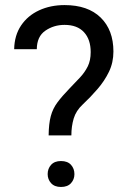

<svg xmlns="http://www.w3.org/2000/svg" viewBox="-20 -741 513 767"><path d="M265.1 -200.2H174.3Q174.8 -247.1 182.9 -277.1Q190.9 -307.1 209.5 -332Q228 -356.9 258.8 -388.7Q281.2 -411.6 300 -431.9Q318.8 -452.1 330.6 -475.8Q342.3 -499.5 342.3 -532.7Q342.3 -583.5 315.4 -612.5Q288.6 -641.6 237.8 -641.6Q194.8 -641.6 161.1 -618.4Q127.4 -595.2 127 -544.4H36.6Q37.6 -599.6 64.2 -639.2Q90.8 -678.7 136.2 -699.7Q181.6 -720.7 237.8 -720.7Q331.1 -720.7 382.1 -670.9Q433.1 -621.1 433.1 -535.2Q433.1 -491.2 415.3 -454.3Q397.5 -417.5 369.6 -385.3Q341.8 -353 310.5 -323.7Q283.7 -298.8 274.4 -267.6Q265.1 -236.3 265.1 -200.2ZM170.4 -45.4Q170.4 -67.4 184.1 -82.5Q197.8 -97.7 223.6 -97.7Q250 -97.7 263.7 -82.5Q277.3 -67.4 277.3 -45.4Q277.3 -24.4 263.7 -9.3Q250 5.9 223.6 5.9Q197.8 5.9 184.1 -9.3Q170.4 -24.4 170.4 -45.4Z"/></svg>

Font: Vazirmatn RD FD
Style: Regular
Weight: 400
Designer: Saber Rastikerdar
Foundry: Saber Rastikerdar
Version: Version 33.003